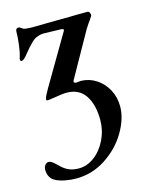

<svg xmlns="http://www.w3.org/2000/svg" viewBox="-109 -491 650 845"><g transform="rotate(-15 216.5 -69.0)"><path d="M38 265Q25 258 17.5 244.5Q10 231 10 213Q10 201 16.5 192Q23 183 33 183Q39 183 44.5 186Q50 189 55 193Q60 198 77 214Q94 230 112.5 237.5Q131 245 156 245Q193 245 226.5 220Q260 195 280.5 152.5Q301 110 301 63Q301 -7 273 -49Q245 -91 188 -91Q170 -91 130 -84Q106 -80 102 -80Q92 -80 94 -87Q96 -94 96 -94Q97 -99 105 -113Q113 -127 116 -133L247 -356Q249 -360 249 -361Q249 -366 237 -367L198 -368Q184 -369 158 -369Q143 -369 127 -362Q108 -358 61 -299Q44 -277 34 -277Q28 -277 28 -286Q28 -292 31 -298Q36 -313 40.5 -347Q45 -381 45 -408Q45 -416 49 -419.5Q53 -423 58 -423Q64 -423 75 -414Q81 -408 124 -408L187 -409L287 -410Q315 -411 370 -411Q376 -411 379.5 -403Q383 -395 381 -390L370 -373Q364 -366 347 -339L233 -136L231 -130Q231 -123 242 -123Q248 -123 253.5 -124Q259 -125 263 -125Q301 -124 332.5 -103.5Q364 -83 382.5 -48.5Q401 -14 401 28Q401 83 365.5 143.5Q330 204 268 244.5Q206 285 133 285Q108 285 82 280Q56 275 38 265Z"/></g></svg>

Font: EB Garamond Medium
Style: Regular
Weight: 500
Designer: Georg Duffner and Octavio Pardo
Foundry: Georg Duffner
Version: Version 1.000